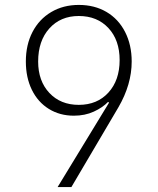

<svg xmlns="http://www.w3.org/2000/svg" viewBox="-20 -760 640 780"><path d="M214 0 423 -343 419 -346Q397 -323 361 -306.5Q325 -290 280 -290Q223 -290 178.5 -317.5Q134 -345 109.5 -395Q85 -445 85 -510Q85 -578 112 -630Q139 -682 188 -711Q237 -740 300 -740Q364 -740 412.5 -711.5Q461 -683 488 -630.5Q515 -578 515 -510Q515 -417 461 -324L270 0ZM466 -516Q466 -597 420.5 -646Q375 -695 300 -695Q226 -695 180.5 -644.5Q135 -594 135 -510Q135 -431 180.5 -382.5Q226 -334 300 -334Q375 -334 420.5 -384Q466 -434 466 -516Z"/></svg>

Font: JetBrains Mono Extra Light
Style: Regular
Weight: 200
Monospace: yes
Designer: Philipp Nurullin, Konstantin Bulenkov
Foundry: JetBrains
Version: 2.002